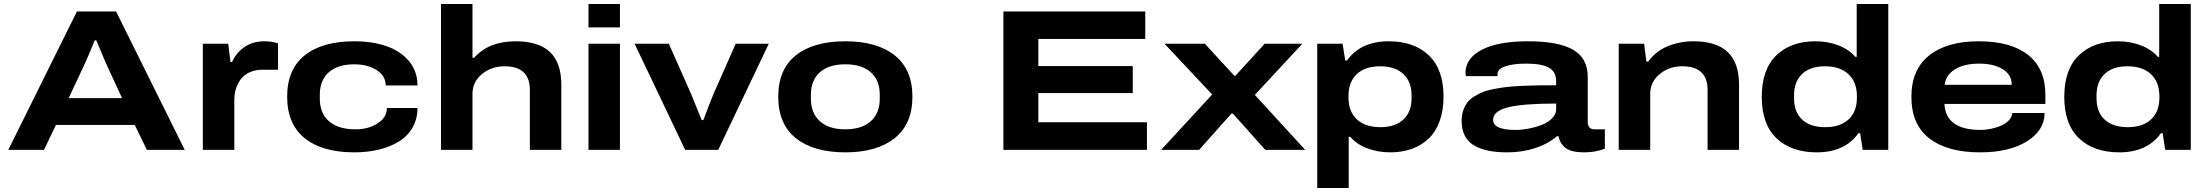

<svg xmlns="http://www.w3.org/2000/svg" viewBox="-20 -744 10962 953"><path d="M21 0 361.8 -687H556.2L897 0H709L648.9 -124H257.8L198.2 0ZM320.8 -256.8H585.9L513.2 -414.1Q507.3 -426.3 494.9 -455.8Q482.4 -485.4 470.7 -513.4Q459 -541.5 458 -543.9H450.2Q417.5 -461.9 394 -413.1Z M986.8 0V-526.9H1112.8L1124 -436H1131.8Q1152.3 -482.4 1193.8 -510.7Q1235.4 -539.1 1291 -539.1Q1330.1 -539.1 1359.9 -528.8V-397.9H1283.2Q1247.1 -397.9 1219.2 -385.3Q1191.4 -372.6 1175.3 -351.1Q1159.2 -329.6 1151.1 -303.5Q1143.1 -277.3 1143.1 -248V0Z M1738.3 12.2Q1579.6 12.2 1492.4 -58.1Q1405.3 -128.4 1405.3 -264.2Q1405.3 -399.9 1492.7 -469.5Q1580.1 -539.1 1738.3 -539.1Q1827.6 -539.1 1897.5 -515.1Q1967.3 -491.2 2009.8 -440.9Q2052.2 -390.6 2052.2 -319.8H1894.5Q1894.5 -367.7 1849.4 -396.2Q1804.2 -424.8 1738.3 -424.8Q1656.7 -424.8 1612.1 -385.3Q1567.4 -345.7 1567.4 -273.9V-253.9Q1567.4 -181.6 1613.3 -141.8Q1659.2 -102.1 1744.6 -102.1Q1809.1 -102.1 1854.7 -131.8Q1900.4 -161.6 1900.4 -208H2052.2Q2052.2 -153.8 2027.8 -111.1Q2003.4 -68.4 1960.2 -41.7Q1917 -15.1 1860.8 -1.5Q1804.7 12.2 1738.3 12.2Z M2168.9 0V-724.1H2325.2V-457H2333Q2405.8 -539.1 2540 -539.1Q2653.3 -539.1 2709.7 -485.8Q2766.1 -432.6 2766.1 -323.2V0H2609.9V-297.9Q2609.9 -415 2483.9 -415Q2418.9 -415 2372.1 -376.2Q2325.2 -337.4 2325.2 -277.8V0Z M2900.9 -607.9V-724.1H3057.1V-607.9ZM2900.9 0V-526.9H3057.1V0Z M3380.9 0 3129.9 -526.9H3299.8L3410.2 -277.8Q3425.3 -242.2 3462.9 -147.9H3471.2Q3505.9 -241.2 3522 -278.8L3631.8 -526.9H3795.9L3544.9 0Z M4175.8 12.2Q4018.1 12.2 3930.4 -58.1Q3842.8 -128.4 3842.8 -264.2Q3842.8 -399.9 3930.4 -469.5Q4018.1 -539.1 4175.8 -539.1Q4333 -539.1 4420.9 -469.2Q4508.8 -399.4 4508.8 -264.2Q4508.8 -128.4 4420.7 -58.1Q4332.5 12.2 4175.8 12.2ZM4346.7 -253.9V-273.9Q4346.7 -345.7 4302 -385.3Q4257.3 -424.8 4175.8 -424.8Q4094.2 -424.8 4049.6 -385.3Q4004.9 -345.7 4004.9 -273.9V-253.9Q4004.9 -182.1 4049.6 -142.1Q4094.2 -102.1 4175.8 -102.1Q4257.3 -102.1 4302 -142.1Q4346.7 -182.1 4346.7 -253.9Z M4960.4 0V-687H5664.6V-550.8H5133.8V-416H5602.5V-282.2H5133.8V-137.2H5672.9V0Z M5743.2 0 5996.6 -274.9 5760.3 -526.9H5960.4L6106.4 -368.2H6112.3L6257.3 -526.9H6444.3L6208.5 -272.9L6458.5 0H6260.3L6099.6 -180.2H6092.3L5931.6 0Z M6518.1 189V-526.9H6644L6657.2 -443.8H6666Q6733.9 -539.1 6873 -539.1Q6998.5 -539.1 7071.8 -469.5Q7145 -399.9 7145 -264.2Q7145 -195.3 7125.5 -142.1Q7106 -88.9 7070.6 -55.4Q7035.2 -22 6987.1 -4.9Q6939 12.2 6880.4 12.2Q6819.3 12.2 6766.8 -7.6Q6714.4 -27.3 6682.1 -64.9H6674.3V189ZM6832 -112.8Q6905.3 -112.8 6945.8 -150.9Q6986.3 -189 6986.3 -255.9V-271Q6986.3 -338.9 6945.3 -377Q6904.3 -415 6830.1 -415Q6755.4 -415 6714.4 -376.2Q6673.3 -337.4 6673.3 -268.1V-259.8Q6673.3 -190.4 6714.8 -151.6Q6756.3 -112.8 6832 -112.8Z M7461.9 12.2Q7411.1 12.2 7372.1 4.9Q7333 -2.4 7301 -19.5Q7269 -36.6 7252 -67.9Q7234.9 -99.1 7234.9 -144Q7234.9 -171.9 7242.4 -194.6Q7250 -217.3 7262.5 -234.4Q7274.9 -251.5 7296.9 -264.9Q7318.8 -278.3 7340.8 -287.4Q7362.8 -296.4 7397.2 -302.7Q7431.6 -309.1 7461.4 -312.5Q7491.2 -315.9 7536.1 -317.9Q7581.1 -319.8 7616.2 -320.3Q7651.4 -320.8 7704.1 -320.8V-339.8Q7704.1 -387.7 7668.5 -408Q7632.8 -428.2 7554.7 -428.2Q7491.2 -428.2 7452.1 -415Q7413.1 -401.9 7413.1 -376V-366.2H7255.9Q7253.9 -376 7253.9 -381.8Q7253.9 -454.1 7334.2 -496.6Q7414.6 -539.1 7565.9 -539.1Q7713.4 -539.1 7787.1 -497.8Q7860.8 -456.5 7860.8 -361.8V-141.1Q7860.8 -102.1 7894 -102.1H7945.8V-5.9Q7898.9 12.2 7843.8 12.2Q7780.3 12.2 7751.7 -9Q7723.1 -30.3 7715.8 -67.9H7708Q7664.6 -30.3 7600.3 -9Q7536.1 12.2 7461.9 12.2ZM7502.9 -99.1Q7532.7 -99.1 7566.4 -105.5Q7600.1 -111.8 7631.6 -123.8Q7663.1 -135.7 7683.6 -156.5Q7704.1 -177.2 7704.1 -202.1V-230Q7540 -230 7465.6 -211.4Q7391.1 -192.9 7391.1 -148.9Q7391.1 -99.1 7502.9 -99.1Z M8014.6 0V-526.9H8140.6L8151.9 -438H8160.6Q8199.7 -491.2 8259.3 -515.1Q8318.8 -539.1 8385.7 -539.1Q8499 -539.1 8555.4 -485.8Q8611.8 -432.6 8611.8 -323.2V0H8455.6V-297.9Q8455.6 -415 8329.6 -415Q8264.6 -415 8217.8 -376.2Q8170.9 -337.4 8170.9 -277.8V0Z M8997.6 12.2Q8871.1 12.2 8797.9 -57.6Q8724.6 -127.4 8724.6 -263.2Q8724.6 -399.4 8796.9 -469.2Q8869.1 -539.1 8990.7 -539.1Q9051.3 -539.1 9103.8 -519.3Q9156.2 -499.5 9189 -461.9H9195.8V-724.1H9352.5V0H9225.6L9212.9 -83H9204.6Q9136.7 12.2 8997.6 12.2ZM9039.6 -112.8Q9114.3 -112.8 9155.5 -151.4Q9196.8 -189.9 9196.8 -258.8V-267.1Q9196.8 -336.4 9155 -375.7Q9113.3 -415 9038.6 -415Q8964.8 -415 8924.8 -376.7Q8884.8 -338.4 8884.8 -271V-255.9Q8884.8 -188 8925 -150.4Q8965.3 -112.8 9039.6 -112.8Z M9807.6 12.2Q9646.5 12.2 9556.9 -56.6Q9467.3 -125.5 9467.3 -263.2Q9467.3 -398.9 9555.7 -469Q9644 -539.1 9801.3 -539.1Q9961.9 -539.1 10047.1 -470.9Q10132.3 -402.8 10132.3 -273.9V-228H9631.3Q9638.2 -99.1 9810.5 -99.1Q9835.4 -99.1 9861.6 -104.5Q9887.7 -109.9 9911.1 -119.6Q9934.6 -129.4 9950.4 -146Q9966.3 -162.6 9968.3 -183.1H10128.4Q10128.4 -97.2 10040.8 -42.5Q9953.1 12.2 9807.6 12.2ZM9632.3 -323.2H9965.3Q9965.3 -373.5 9920.2 -400.9Q9875 -428.2 9804.2 -428.2Q9730 -428.2 9684.3 -400.4Q9638.7 -372.6 9632.3 -323.2Z M10499 12.2Q10372.6 12.2 10299.3 -57.6Q10226.1 -127.4 10226.1 -263.2Q10226.1 -399.4 10298.3 -469.2Q10370.6 -539.1 10492.2 -539.1Q10552.7 -539.1 10605.2 -519.3Q10657.7 -499.5 10690.4 -461.9H10697.3V-724.1H10854V0H10727.1L10714.4 -83H10706.1Q10638.2 12.2 10499 12.2ZM10541 -112.8Q10615.7 -112.8 10657 -151.4Q10698.2 -189.9 10698.2 -258.8V-267.1Q10698.2 -336.4 10656.5 -375.7Q10614.7 -415 10540 -415Q10466.3 -415 10426.3 -376.7Q10386.2 -338.4 10386.2 -271V-255.9Q10386.2 -188 10426.5 -150.4Q10466.8 -112.8 10541 -112.8Z"/></svg>

Font: Archivo Expanded
Style: Bold
Weight: 700
Width: 7
Designer: Hector Gatti
Foundry: Omnibus-Type
Version: Version 2.001